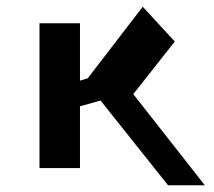

<svg xmlns="http://www.w3.org/2000/svg" viewBox="-20 -549 635 569"><path d="M403 -529 240 -317 217 -310V-480H97V-51H217V-234L278 -251L478 0H587L375 -270L498 -426Z"/></svg>

Font: Montserrat-Alt1 Med
Style: Regular
Weight: 500
Designer: Differentunic
Foundry: Differentunic
Version: Version 7.222